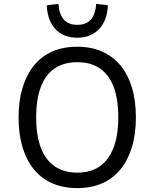

<svg xmlns="http://www.w3.org/2000/svg" viewBox="-20 -953 790 982"><path d="M375 9Q304 9 248.5 -15Q193 -39 154.5 -85.5Q116 -132 95.5 -199Q75 -266 75 -352Q75 -438 95.5 -505Q116 -572 154.5 -619Q193 -666 248.5 -690Q304 -714 375 -714Q446 -714 501.5 -689.5Q557 -665 595.5 -619Q634 -573 654.5 -506Q675 -439 675 -353Q675 -267 654.5 -200Q634 -133 595.5 -86Q557 -39 501.5 -15Q446 9 375 9ZM375 -70Q443 -70 489 -101.5Q535 -133 560 -196Q585 -259 585 -353Q585 -448 560.5 -510.5Q536 -573 489.5 -604Q443 -635 375 -635Q308 -635 261 -604Q214 -573 189.5 -510Q165 -447 165 -352Q165 -259 189.5 -196Q214 -133 261 -101.5Q308 -70 375 -70ZM375 -760Q306 -760 264.5 -803Q223 -846 219 -926L279 -933Q282 -882 305.5 -854Q329 -826 375 -826Q423 -826 446 -854.5Q469 -883 472 -933L532 -926Q528 -846 485.5 -803Q443 -760 375 -760Z"/></svg>

Font: Nunito Sans 7pt SemiCondensed
Style: Regular
Weight: 400
Width: 4
Designer: Vernon Adams
Foundry: Vernon Adams
Version: Version 3.101;gftools[0.9.27]